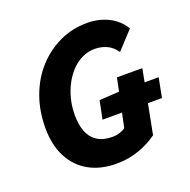

<svg xmlns="http://www.w3.org/2000/svg" viewBox="-121 -780 899 910"><g transform="rotate(-20 328.0 -325.5)"><path d="M317 12Q237 12 178.5 -20.5Q120 -53 88 -114.5Q56 -176 56 -262Q56 -348 83 -421.5Q110 -495 158.5 -548.5Q207 -602 271.5 -632.5Q336 -663 411 -663Q470 -663 518.5 -639Q567 -615 594 -569L512 -480Q491 -510 463 -522.5Q435 -535 403 -535Q371 -535 341.5 -521.5Q312 -508 288 -483.5Q264 -459 246 -426Q228 -393 218 -354Q208 -315 208 -272Q208 -223 221.5 -188Q235 -153 265 -133.5Q295 -114 343 -114Q360 -114 377.5 -119.5Q395 -125 407 -134L457 -372H585L524 -56Q487 -28 433 -8Q379 12 317 12ZM324 -207 343 -299 445 -305H643L624 -207Z"/></g></svg>

Font: Source Sans 3 ExtraLight ExtraBold
Style: Italic
Weight: 800
Italic angle: -11°
Version: Version 3.052;hotconv 1.1.0;makeotfexe 2.6.0